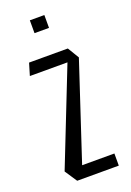

<svg xmlns="http://www.w3.org/2000/svg" viewBox="-131 -710 519 759"><g transform="rotate(-20 128.5 -330.0)"><path d="M23 -453V-454L38 -504H201L195 -453ZM93 -41 23 -51V-52L201 -504L230 -456ZM57 0 23 -51H232V0ZM98 -606V-660H159V-606Z"/></g></svg>

Font: Foldit Light
Style: Regular
Weight: 300
Version: Version 1.003